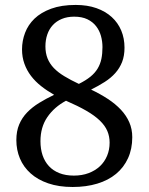

<svg xmlns="http://www.w3.org/2000/svg" viewBox="-20 -744 599 774"><path d="M45.9 -179.2Q45.9 -215.3 57.4 -242.4Q68.8 -269.5 89.4 -290.8Q109.9 -312 137.7 -329.1Q165.5 -346.2 198.2 -361.8Q169.9 -377.9 146 -396.7Q122.1 -415.5 105 -438Q87.9 -460.4 78.4 -487.1Q68.8 -513.7 68.8 -544.9Q68.8 -579.6 81.1 -611.8Q93.3 -644 119.1 -668.9Q145 -693.8 186.3 -709Q227.5 -724.1 285.2 -724.1Q332 -724.1 368.7 -711.2Q405.3 -698.2 430.4 -675.3Q455.6 -652.3 468.8 -620.8Q481.9 -589.4 481.9 -551.8Q481.9 -519 472.2 -494.1Q462.4 -469.2 444.8 -449.5Q427.2 -429.7 402.3 -413.8Q377.4 -397.9 347.2 -382.8Q384.3 -365.2 414.8 -345.2Q445.3 -325.2 467.3 -301.8Q489.3 -278.3 501.2 -251Q513.2 -223.6 513.2 -190.9Q513.2 -143.6 496.1 -106.2Q479 -68.8 447.8 -43Q416.5 -17.1 372.1 -3.7Q327.6 9.8 272.9 9.8Q216.8 9.8 174.3 -4.9Q131.8 -19.5 103.3 -45.2Q74.7 -70.8 60.3 -105.2Q45.9 -139.6 45.9 -179.2ZM277.8 -36.1Q310.5 -36.1 337.2 -46.1Q363.8 -56.2 382.6 -73.7Q401.4 -91.3 411.6 -115.7Q421.9 -140.1 421.9 -168.9Q421.9 -194.3 412.6 -216.1Q403.3 -237.8 382.3 -258.1Q361.3 -278.3 327.9 -297.6Q294.4 -316.9 246.1 -337.9Q198.7 -312.5 170.9 -272Q143.1 -231.4 143.1 -174.8Q143.1 -143.6 151.6 -118.2Q160.2 -92.8 177 -74.5Q193.8 -56.2 219.2 -46.1Q244.6 -36.1 277.8 -36.1ZM393.1 -554.2Q393.1 -577.1 387 -599.1Q380.9 -621.1 367.4 -638.4Q354 -655.8 332.3 -666.3Q310.5 -676.8 278.8 -676.8Q251 -676.8 229.2 -667.7Q207.5 -658.7 192.9 -642.8Q178.2 -627 170.7 -605Q163.1 -583 163.1 -557.1Q163.1 -530.3 171.6 -508.8Q180.2 -487.3 197 -469.7Q213.9 -452.1 239.3 -436.8Q264.6 -421.4 297.9 -405.8Q326.2 -419.9 344.5 -434.8Q362.8 -449.7 373.5 -467.5Q384.3 -485.4 388.7 -506.6Q393.1 -527.8 393.1 -554.2Z"/></svg>

Font: Noto Serif
Style: Regular
Weight: 400
Designer: Monotype Design team
Foundry: Monotype Imaging Inc.
Version: Version 1.02